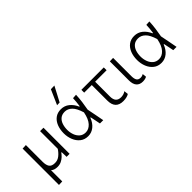

<svg xmlns="http://www.w3.org/2000/svg" viewBox="0 -1586 2576 2576"><g transform="rotate(-45 1288.0 -298.5)"><path d="M92.5 194.5V-495.5L157 -498V-180.5Q157 -116.5 180 -83.8Q203 -51 263.5 -51Q315.5 -51 355.2 -83Q395 -115 424 -160V-495.5H488.5V0H431.5Q431 -22.5 430.5 -45.5Q429.5 -68 429 -90.5H421Q406.5 -68.5 382.5 -45.2Q358.5 -22 325.5 -5.8Q292.5 10.5 251.5 10.5Q190 10.5 157 -21V192Z M834 10Q767.5 10 721.2 -26.5Q675 -63 651 -122.5Q627 -182 627 -249.5Q627 -323 650.2 -381.2Q673.5 -439.5 718.2 -473Q763 -506.5 828 -506.5Q896.5 -506.5 947.5 -465.2Q998.5 -424 1028 -356H1036Q1042 -394 1044.8 -429Q1047.5 -464 1049 -495.5L1110 -499.5Q1107.5 -437 1099 -372.2Q1090.5 -307.5 1079 -247.5Q1091.5 -185.5 1103.5 -124Q1115 -62 1127 0H1064.5Q1057 -36.5 1050 -73Q1042.5 -109.5 1035 -145.5H1028Q1000 -72 949.2 -31Q898.5 10 834 10ZM845.5 -49Q904 -49 950.5 -99.2Q997 -149.5 1018 -257Q987 -360 942 -403.2Q897 -446.5 841.5 -446.5Q789.5 -446.5 756.8 -420Q724 -393.5 708.5 -348.5Q693 -303.5 693 -249Q693 -198.5 709.8 -152.8Q726.5 -107 760.5 -78Q794.5 -49 845.5 -49ZM831 -580Q854.5 -633 878 -686Q901 -738.5 924 -790.5L992 -792.5Q964 -739 936.5 -686.5Q909 -634 881 -581.5Z M1499.5 10.5Q1351.5 10.5 1351.5 -148.5V-442H1207.5V-495.5H1632.5V-442H1415V-160Q1415 -47.5 1515 -47.5Q1537.5 -47.5 1561 -54.2Q1584.5 -61 1602 -75L1609 -16Q1594 -5 1565.2 2.8Q1536.5 10.5 1499.5 10.5Z M1870 10.5Q1811 10.5 1779.2 -25.8Q1747.5 -62 1747.5 -136.5V-495.5L1811.5 -497.5V-150.5Q1811.5 -99.5 1828.2 -73.5Q1845 -47.5 1886.5 -47.5Q1900 -47.5 1912.5 -51Q1925 -54.5 1939 -63L1945 -6.5Q1914 10.5 1870 10.5Z M2225 10Q2158.5 10 2112.2 -26.5Q2066 -63 2042 -122.5Q2018 -182 2018 -249.5Q2018 -323 2041.2 -381.2Q2064.5 -439.5 2109.2 -473Q2154 -506.5 2219 -506.5Q2287.5 -506.5 2338.5 -465.2Q2389.5 -424 2419 -356H2427Q2433 -394 2435.8 -429Q2438.5 -464 2440 -495.5L2501 -499.5Q2498.5 -437 2490 -372.2Q2481.5 -307.5 2470 -247.5Q2482.5 -185.5 2494.5 -124Q2506 -62 2518 0H2455.5Q2448 -36.5 2441 -73Q2433.5 -109.5 2426 -145.5H2419Q2391 -72 2340.2 -31Q2289.5 10 2225 10ZM2236.5 -49Q2295 -49 2341.5 -99.2Q2388 -149.5 2409 -257Q2378 -360 2333 -403.2Q2288 -446.5 2232.5 -446.5Q2180.5 -446.5 2147.8 -420Q2115 -393.5 2099.5 -348.5Q2084 -303.5 2084 -249Q2084 -198.5 2100.8 -152.8Q2117.5 -107 2151.5 -78Q2185.5 -49 2236.5 -49Z"/></g></svg>

Font: Heraclito Light
Style: Regular
Weight: 300
Designer: Kostas Bartsokas (font) & Cristiano Sobral (main changes)
Foundry: Kostas Bartsokas (font) & Cristiano Sobral (main changes)
Version: Version 1.00;July 8, 2020;FontCreator 13.0.0.2655 64-bit